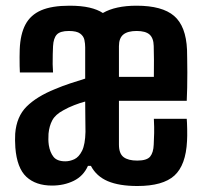

<svg xmlns="http://www.w3.org/2000/svg" viewBox="-20 -628 696 657"><path d="M158 7Q102.5 7 70.2 -23Q38 -53 32.5 -123Q31.5 -137 31.5 -147.8Q31.5 -158.5 32 -170.5Q36.5 -229 71.2 -263.5Q106 -298 168 -323Q194 -334 219.8 -342.5Q245.5 -351 271.5 -359Q271.5 -377 271.5 -394.8Q271.5 -412.5 271.5 -430.2Q271.5 -448 271.5 -466Q271.5 -478.5 268.8 -491.5Q266 -504.5 254.2 -513.2Q242.5 -522 215.5 -522Q186 -522 174.5 -509.8Q163 -497.5 161.5 -470Q161 -459.5 160.5 -442.5Q160 -425.5 160.2 -408.2Q160.5 -391 161.5 -380H48Q47.5 -387.5 47.2 -402.5Q47 -417.5 47 -433.2Q47 -449 47.5 -459Q49.5 -511 67 -544Q84.5 -577 121 -592.8Q157.5 -608.5 218 -608.5Q258 -608.5 286 -602Q314 -595.5 332 -583.5Q353.5 -596 382.2 -602.2Q411 -608.5 447.5 -608.5Q535 -608.5 575.8 -573.5Q616.5 -538.5 620 -457.5Q620 -449 620.5 -428Q621 -407 621 -380.2Q621 -353.5 620.5 -327.5Q620 -301.5 619 -283H387Q387 -246 387 -208.5Q387 -171 387 -133.5Q387 -102.5 402.8 -90.5Q418.5 -78.5 449.5 -78.5Q482.5 -78.5 493.8 -92.2Q505 -106 506 -133Q507 -156 507.5 -173Q508 -190 506.5 -221.5H619Q620 -211 620.5 -186.5Q621 -162 620 -145.5Q616 -63 576.8 -27.2Q537.5 8.5 450 8.5Q388 8.5 349 -8Q310 -24.5 291 -60.5H281Q265.5 -25.5 232.2 -9.2Q199 7 158 7ZM203.5 -76Q219 -76 234.5 -83.2Q250 -90.5 260.8 -112Q271.5 -133.5 272.5 -177Q272.5 -196 272 -223.5Q271.5 -251 271.5 -280.5Q254 -276 234 -268.2Q214 -260.5 196.5 -250.5Q169.5 -236 159 -216.5Q148.5 -197 146 -170.5Q145.5 -158.5 145.5 -150.5Q145.5 -142.5 147 -131.5Q151 -106.5 163.2 -91.2Q175.5 -76 203.5 -76ZM387 -365H506.5Q507 -393 506.8 -423Q506.5 -453 506 -470.5Q505.5 -497.5 491.8 -509.8Q478 -522 447.5 -522Q417 -522 402 -509.8Q387 -497.5 387 -470Q387 -443.5 387 -417.5Q387 -391.5 387 -365Z"/></svg>

Font: Big Shoulders Text Thin
Style: Bold
Weight: 700
Version: Version 2.002